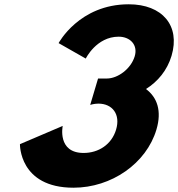

<svg xmlns="http://www.w3.org/2000/svg" viewBox="-20 -860 830 895"><path d="M379.8 -587C379.8 -587 429.2 -689 533.2 -689C586.2 -689 623.8 -651 608.1 -598C590.2 -538 528.1 -494 478.1 -494H437.1L400.5 -371C400.5 -371 418.3 -377 438.3 -377C504.3 -377 542.4 -327 521.2 -256C500.4 -186 438.8 -147 369.8 -147C245.8 -147 272.3 -273 272.3 -273L73 -188C73 -188 68.5 15 322.5 15C499.5 15 662.2 -98 709.2 -256C735.1 -343 712.9 -406 660.5 -445C715.9 -480 759.4 -532 779.7 -600C821.3 -740 737.1 -840 580.1 -840C349.1 -840 253.2 -659 253.2 -659Z"/></svg>

Font: Hussar
Style: BdOblThree
Weight: 700
Foundry: Cannot Into Space Fonts
Version: Version 2.00